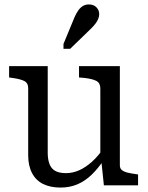

<svg xmlns="http://www.w3.org/2000/svg" viewBox="-20 -835 668 865"><path d="M195 -537V-147Q195 -117 203 -96Q211 -75 229 -65Q247 -55 277 -55Q308 -55 337 -68Q366 -81 394.5 -106.5Q423 -132 450 -172V-118Q423 -77 393 -48Q363 -19 328.5 -4.5Q294 10 253 10Q207 10 174.5 -6Q142 -22 124.5 -55Q107 -88 107 -136V-437Q107 -461 89.5 -470Q72 -479 35 -484L21 -486V-537ZM520 -537V-90Q520 -76 529.5 -68.5Q539 -61 556 -57Q573 -53 596 -50L602 -49V0H448L436 -115L432 -122V-437Q432 -461 414 -470.5Q396 -480 359 -484L336 -486V-537ZM316 -758Q324 -776 333 -788.5Q342 -801 353.5 -808Q365 -815 380 -815Q402 -815 414.5 -802Q427 -789 427 -771Q427 -761 422.5 -750Q418 -739 410 -728.5Q402 -718 392 -708L296 -615H266V-637Z"/></svg>

Font: Roboto Serif 20pt SemiCondensed
Style: Regular
Weight: 400
Width: 4
Version: Version 1.008